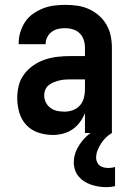

<svg xmlns="http://www.w3.org/2000/svg" viewBox="-20 -548 540 791"><path d="M198 8Q168 8 138.5 -1.5Q109 -11 88.5 -33Q68 -55 59.5 -84.5Q51 -114 51 -144Q51 -171 57.5 -196.5Q64 -222 80 -243Q96 -264 118 -279Q140 -294 165 -302.5Q190 -311 216.5 -314Q243 -317 269 -317H330V-351Q330 -368 325 -383.5Q320 -399 308.5 -410.5Q297 -422 281 -427Q265 -432 249 -432Q234 -432 220 -429Q206 -426 194 -417.5Q182 -409 175 -395.5Q168 -382 168 -368V-366H57V-371Q57 -394 64 -416.5Q71 -439 84 -458.5Q97 -478 116.5 -491.5Q136 -505 157.5 -513.5Q179 -522 202.5 -525Q226 -528 249 -528Q274 -528 298.5 -524.5Q323 -521 345.5 -511Q368 -501 387 -484.5Q406 -468 418.5 -446.5Q431 -425 436 -400.5Q441 -376 441 -351V0H330V-82Q322 -62 309 -44.5Q296 -27 278.5 -15Q261 -3 240 2.5Q219 8 198 8ZM246 -88Q263 -88 280 -94Q297 -100 309 -113.5Q321 -127 325.5 -144.5Q330 -162 330 -180V-221H269Q257 -221 245.5 -220Q234 -219 222.5 -216Q211 -213 200 -208.5Q189 -204 180 -196.5Q171 -189 166.5 -178Q162 -167 162 -155Q162 -140 169 -126Q176 -112 188.5 -103Q201 -94 216 -91Q231 -88 246 -88ZM417 223Q402 223 386.5 220.5Q371 218 356 213Q341 208 327.5 199.5Q314 191 304 179Q294 167 289 152Q284 137 284 121Q284 91 298.5 63.5Q313 36 335 15Q357 -6 384.5 -20Q412 -34 441 -41V0Q427 8 416 19Q405 30 396.5 43Q388 56 382 71Q376 86 376 102Q376 111 380 120Q384 129 391.5 134.5Q399 140 408.5 142Q418 144 427 144Q434 144 440.5 143Q447 142 454 140V219Q445 221 436 222Q427 223 417 223Z"/></svg>

Font: Iosevka Fixed
Style: Bold
Weight: 700
Monospace: yes
Designer: Belleve Invis
Foundry: Belleve Invis
Version: Version 32.3.0